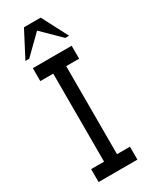

<svg xmlns="http://www.w3.org/2000/svg" viewBox="-216 -890 749 941"><g transform="rotate(-30 158.5 -420.0)"><path d="M261.2 0H41.5V-73.2H114.7V-571.3H41.5V-644.5H261.2V-571.3H188V-73.2H261.2ZM274.9 -693.4H253.4L151.4 -793.5L49.3 -693.4H27.8L104 -839.8H198.7Z"/></g></svg>

Font: Catrinity
Style: Regular
Weight: 400
Designer: Alexander Lange
Foundry: High-Logic / Made with FontCreator
Version: Version 2.090;May 20, 2024;FontCreator 15.0.0.2974 64-bit